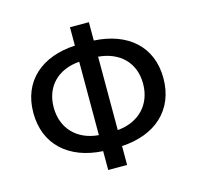

<svg xmlns="http://www.w3.org/2000/svg" viewBox="-112 -879 1048 1021"><g transform="rotate(-15 412.0 -368.0)"><path d="M360 25H464V-79C649 -89 770 -196 770 -371C770 -546 649 -650 464 -660V-761H360V-660C175 -650 54 -546 54 -371C54 -196 175 -89 360 -79ZM360 -167C241 -177 166 -256 166 -371C166 -486 241 -562 360 -571ZM464 -571C582 -561 658 -486 658 -371C658 -256 582 -177 464 -167Z"/></g></svg>

Font: Noto Sans CJK HK Medium
Style: Regular
Weight: 500
Designer: Ryoko NISHIZUKA 西塚涼子 (kana, bopomofo & ideographs); Paul D. Hunt (Latin, Greek & Cyrillic); Sandoll Communications 산돌커뮤니
Foundry: Adobe
Version: Version 2.004;hotconv 1.0.118;makeotfexe 2.5.65603